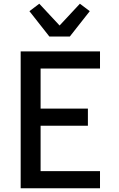

<svg xmlns="http://www.w3.org/2000/svg" viewBox="-20 -1011 640 1031"><path d="M91 0V-735H517V-643H198V-428H452V-336H198V-92H517V0ZM245 -815 138 -951 191 -991 300 -874 409 -991 462 -951 355 -815Z"/></svg>

Font: Iosevka Aile Semibold
Style: Regular
Weight: 600
Designer: Belleve Invis
Foundry: Belleve Invis
Version: Version 31.1.0; ttfautohint (v1.8.4)